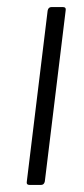

<svg xmlns="http://www.w3.org/2000/svg" viewBox="-20 -524 239 544"><path d="M56 -10 115 -494Q117 -504 126 -504H158Q168 -504 166 -494L107 -10Q105 0 96 0H64Q54 0 56 -10Z"/></svg>

Font: Barlow Light
Style: Italic
Weight: 300
Italic angle: -7°
Designer: Jeremy Tribby
Foundry: Tribby Type
Version: Version 1.408